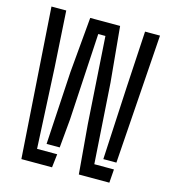

<svg xmlns="http://www.w3.org/2000/svg" viewBox="-117 -895 883 990"><g transform="rotate(15 324.5 -400.0)"><path d="M395.4 0 373 -262.5 343 -725.5H304.7L278.1 -262.5L264.1 -109.3H194L216.9 -499.2L243.2 -795H402.8L430.7 -499.2L458.8 -71.9H563.6L558.3 0ZM88.7 0 35 -800H113.9L132.2 -499.2L153.2 -71.9H260.7L252.4 0ZM496.9 -109.3 517.2 -499.2 534.6 -800H614.4L566.7 -109.3Z"/></g></svg>

Font: Big Shoulders Stencil Text Thin
Style: Regular
Weight: 100
Designer: Patric King
Foundry: XO Type Co
Version: Version 2.001